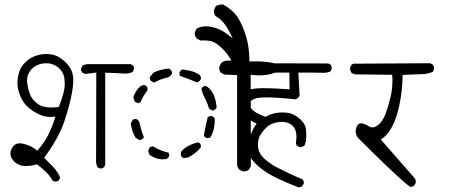

<svg xmlns="http://www.w3.org/2000/svg" viewBox="-20 -825 2040 843"><path d="M204.1 -353Q168.9 -353 148.9 -366.7Q121.1 -385.3 111.6 -411.4Q102.1 -437.5 99.1 -463.4Q98.6 -467.8 98.6 -471.7Q98.6 -499.5 118.7 -521.5Q137.2 -541.5 168.5 -546.4Q176.3 -547.4 183.6 -547.4Q210 -547.4 231.9 -531.7Q259.8 -511.2 263.2 -477.1Q264.2 -467.8 264.2 -458.5Q264.2 -436.5 258.3 -415.5Q251 -387.2 238.3 -355.5Q217.8 -353 204.1 -353ZM441.9 -505.9 504.9 -503.4Q516.1 -502 522 -502Q527.8 -502 534.7 -502.2Q541.5 -502.4 549.6 -504.4Q557.6 -506.3 563 -509.8L567.9 -521Q568.4 -522.5 568.4 -524.2Q568.4 -525.9 567.9 -528.3Q567.4 -533.2 564 -537.6L552.7 -543.5H364.7Q352.5 -542.5 341.3 -536.1L336.4 -523.9Q335.9 -522.5 335.9 -521Q335.9 -513.2 340.8 -506.8Q347.2 -502.4 355.5 -500.5L402.8 -506.3L401.9 -127.4Q401.4 -124 401.4 -121.1Q401.4 -104.5 408.7 -90.3Q415 -86.4 422.9 -84.5Q429.2 -86.4 437 -90.8L441.9 -101.6ZM221.2 -27.8Q231.4 -27.8 237.8 -32.7L243.7 -43.5Q238.8 -71.3 178.7 -127L173.3 -131.8L177.7 -137.7Q238.8 -220.7 263.2 -294.4Q287.6 -368.2 296.9 -422.9Q301.8 -450.7 301.8 -470.7Q301.8 -490.7 297.9 -504.4Q289.6 -532.7 262.2 -557.1Q234.4 -582 206.1 -585.9Q193.8 -587.9 179.7 -587.9Q165.5 -587.9 150.4 -584Q115.7 -576.2 89.4 -549.8Q78.1 -538.1 70.8 -524.9Q60.1 -504.4 57.1 -472.2Q56.6 -466.8 56.6 -461.4Q56.6 -434.1 68.8 -404.3Q83 -369.6 108.9 -349.1Q135.7 -328.6 160.2 -319.3Q180.2 -311.5 202.1 -311.5Q206.5 -311.5 223.6 -313L219.7 -301.3Q208 -265.1 191.4 -232.2Q174.8 -199.2 148.9 -169.4L143.6 -163.1L137.2 -168.5Q118.2 -184.1 86.4 -192.9Q75.7 -195.8 66.9 -195.8Q52.2 -195.8 43 -187.5Q36.6 -181.6 33.2 -176.3Q25.9 -164.1 25.9 -149.9Q25.9 -131.8 43 -115.2Q62 -97.2 87.9 -96.2Q90.8 -96.2 93.8 -96.2Q117.7 -96.2 138.2 -102.5L142.1 -104Q164.6 -86.4 182.1 -69.8Q199.2 -53.7 209.5 -33.2L220.2 -27.8Q220.7 -27.8 221.2 -27.8Z M861.8 -478Q862.3 -479.5 862.3 -481.9Q862.3 -488.8 858.4 -494.1Q835 -514.2 779.8 -520Q772 -515.6 768.1 -506.3Q767.6 -504.9 767.6 -503.4Q767.6 -502 768.1 -500Q768.1 -495.6 771 -491.2Q807.6 -479.5 842.8 -463.9L849.1 -464.8Q857.9 -468.8 861.8 -478ZM734.9 -510.7Q730 -519.5 721.7 -523.9Q685.1 -521.5 653.8 -505.9L637.7 -486.8Q637.7 -485.4 637.7 -483.4Q637.7 -476.6 641.6 -470.2L656.2 -462.4Q685.5 -478 717.3 -485.4Q728 -489.7 734.9 -500.5ZM613.8 -451.7Q600.6 -451.7 588.9 -439Q574.2 -423.3 565.4 -398.4L571.3 -379.4L585.4 -371.6L597.2 -376.5Q608.4 -404.8 627.4 -427.7V-439.5Q623 -448.2 615.2 -451.7Q614.3 -451.7 613.8 -451.7ZM876 -446.8Q868.2 -442.9 864.3 -434.6Q869.6 -412.6 880.6 -391.8Q891.6 -371.1 897.9 -347.7L912.6 -339.8L918.5 -340.8Q926.8 -344.2 931.2 -353Q928.7 -384.3 918 -409.2Q907.2 -432.6 886.2 -446.8ZM891.6 -218.8Q898.9 -218.8 903.3 -221.7Q922.9 -251 923.3 -303.2Q919.9 -311 911.1 -314.9Q909.2 -315.4 908.2 -315.4Q907.2 -315.4 905.8 -315.4Q904.3 -315.4 902.3 -314.9Q900.4 -314.5 898.9 -314Q895 -313 892.1 -310.5Q883.8 -279.3 875 -230.5Q878.9 -222.2 886.7 -219.2Q889.2 -218.8 891.6 -218.8ZM578.6 -302.2Q577.1 -302.7 575.4 -302.7Q573.7 -302.7 571.8 -302.2Q567.4 -301.8 563 -299.3L554.2 -282.7Q558.6 -247.1 576.2 -219.2L593.8 -210L599.1 -210.9Q607.4 -214.8 611.8 -222.2Q599.1 -254.9 591.8 -288.6Q587.9 -297.9 578.6 -302.2ZM861.8 -188.5Q857.9 -196.3 850.6 -200.2Q818.8 -192.9 798.3 -179.2Q779.8 -166.5 773.9 -156.2V-143.6Q777.8 -134.8 785.6 -130.9L806.2 -133.8Q837.9 -149.4 861.8 -177.7ZM723.1 -141.1Q723.1 -148.9 720.2 -154.8Q684.1 -162.1 653.3 -182.1Q652.8 -182.1 652.8 -182.1Q644 -182.1 638.2 -178.7L630.4 -163.6L636.7 -145Q660.2 -128.4 687.5 -125.5L710 -126.5Q718.8 -130.9 723.1 -139.6Q723.1 -140.6 723.1 -141.1ZM1046.4 -72.8Q1048.3 -72.3 1052.2 -72.3Q1056.2 -72.3 1061.8 -74Q1067.4 -75.7 1072.8 -79.6L1081.5 -95.7L1080.6 -496.6Q1104.5 -494.1 1118.2 -494.1Q1157.2 -494.1 1185.5 -505.4L1192.9 -521Q1193.4 -522.9 1193.4 -526.6Q1193.4 -530.3 1191.9 -535.9Q1190.4 -541.5 1186.5 -546.4Q1153.3 -555.7 1101.6 -555.7Q1092.8 -555.7 1074.7 -555.2V-563.5Q1074.7 -617.7 1060.3 -665.5Q1045.9 -713.4 1024.4 -747.6Q1003.4 -780.3 960.9 -804.7Q957 -805.2 953.1 -805.2Q938.5 -805.2 927.2 -797.4L919.4 -780.8Q918.9 -778.8 918.9 -774.9Q918.9 -771 920.7 -765.4Q922.4 -759.8 926.3 -754.4Q960.9 -735.8 984.9 -689.5L1002 -656.7L972.7 -678.7Q942.9 -701.2 904.8 -707.5Q894.5 -709.5 884.8 -709.5Q861.8 -709.5 843.3 -699.2L835.4 -683.1Q835 -681.6 835 -680.2Q835 -666 844.2 -655.3L860.4 -647Q867.2 -647.5 873.5 -647.5Q903.8 -647.5 918 -640.1Q936.5 -631.3 957 -610.8Q975.1 -592.8 988.3 -571.8L996.6 -559.1H981.4Q963.9 -559.1 951.2 -548.3L942.9 -531.7Q942.4 -529.8 942.4 -528.8Q942.4 -527.8 942.6 -526.4Q942.9 -524.9 942.9 -522.9Q942.9 -521 943.4 -519Q943.8 -517.1 944.3 -515.4Q944.8 -513.7 945.8 -511.7Q947.3 -508.8 949.7 -505.9L965.8 -497.6L1021 -495.1V-102.1Q1022.5 -89.8 1029.8 -81.1Z M1274.4 -389.2Q1287.1 -389.2 1295.4 -404.8L1290 -506.3H1298.8Q1377 -506.3 1398.9 -505.4Q1400.4 -505.4 1402.3 -505.4Q1418 -505.4 1431.2 -511.7L1436 -522.9Q1436.5 -524.4 1436.5 -526.4Q1436.5 -535.2 1432.1 -541L1420.9 -546.4L1045.9 -547.4Q1041 -547.9 1036.6 -547.9Q1019.5 -547.9 1004.4 -540.5L999.5 -530.3Q999.5 -529.3 999.5 -528.8Q999.5 -518.1 1003.9 -510.7Q1010.3 -506.3 1019 -505.4L1250.5 -506.3L1251.5 -432.6Q1180.2 -438 1137.2 -438Q1126.5 -438 1117.2 -437.5Q1071.8 -436 1052.2 -418Q1032.2 -399.4 1029.8 -380.4Q1028.8 -374.5 1028.8 -369.9Q1028.8 -365.2 1029.5 -358.9Q1030.3 -352.5 1032.7 -346.7Q1035.2 -340.8 1038.1 -336.4Q1044.9 -324.7 1057.1 -314Q1075.2 -297.9 1098.1 -286.6L1106.9 -282.7Q1098.1 -269.5 1095 -264.2Q1091.8 -258.8 1089.4 -253.4Q1084 -242.7 1080.1 -231Q1072.8 -207.5 1070.3 -182.6Q1069.8 -178.7 1069.8 -173.1Q1069.8 -167.5 1071.5 -158Q1073.2 -148.4 1078.6 -137.2Q1089.8 -114.7 1121.3 -89.1Q1152.8 -63.5 1197.8 -42Q1242.7 -20.5 1290.5 -2.4Q1300.3 -2.9 1308.1 -8.3L1314 -20Q1314 -20.5 1314 -20.5Q1314 -30.3 1309.1 -37.1Q1252.9 -60.5 1195.3 -90.3Q1166 -105.5 1140.6 -128.4Q1113.8 -153.3 1112.8 -183.1Q1112.8 -186 1112.8 -188.5Q1112.8 -213.9 1121.6 -230Q1131.8 -248.5 1151.4 -266.8Q1170.9 -285.2 1206.1 -289.6Q1212.4 -290 1217.8 -290Q1247.1 -290 1265.6 -272Q1281.7 -255.4 1281.7 -225.1Q1281.7 -215.3 1279.8 -204.1Q1279.3 -201.2 1279.3 -198.7Q1279.3 -190.9 1283.7 -185.1L1295.4 -179.2Q1295.9 -179.2 1296.4 -179.2Q1308.1 -179.2 1315.9 -185.1Q1322.8 -196.8 1324.2 -215.8Q1324.7 -223.1 1324.7 -230.5Q1324.7 -245.1 1322.8 -260.7Q1320.3 -282.2 1294.4 -304.7Q1268.1 -327.6 1239.3 -330.1Q1228 -331.1 1222.7 -331.1Q1217.3 -331.1 1214.1 -331.1Q1210.9 -331.1 1206.1 -330.6Q1176.3 -328.6 1149.4 -314L1146 -312Q1123 -320.8 1112.8 -326.2Q1102.5 -331.5 1097.2 -335.4Q1076.7 -350.1 1076.7 -366.7Q1076.7 -376 1083.5 -382.8Q1093.8 -392.6 1119.1 -396Q1131.8 -397.5 1150.9 -397.5Q1192.9 -397.5 1267.1 -390.1Q1271 -389.2 1274.4 -389.2Z M1805.7 -25.9Q1805.7 -37.1 1798.3 -45.4L1651.9 -212.4Q1663.1 -220.2 1666.5 -223.1Q1686 -239.7 1702.1 -270Q1721.7 -306.6 1734.1 -366.7Q1746.6 -426.8 1747.6 -488.3V-496.1Q1837.4 -499.5 1840.8 -499.8Q1844.2 -500 1847.7 -500.5Q1851.1 -501 1854.5 -501.7Q1857.9 -502.4 1861.1 -503.2Q1864.3 -503.9 1867.2 -504.9Q1873.5 -506.8 1879.9 -509.3L1885.3 -521Q1885.7 -522.9 1885.7 -524.4Q1885.7 -534.7 1880.4 -541L1868.2 -547.4L1544.4 -545.4Q1541.5 -545.9 1538.6 -545.9Q1529.8 -545.9 1523.4 -540.5L1517.1 -527.3Q1517.1 -526.9 1517.1 -525.9Q1517.1 -514.6 1522.9 -505.9Q1530.3 -500 1539.6 -498.5L1702.1 -496.6Q1703.1 -481 1703.1 -473.1Q1703.1 -433.6 1694.3 -396.5Q1683.6 -353 1671.9 -322.8Q1659.2 -290.5 1639.6 -275.9Q1627 -265.6 1615.2 -265.6Q1606.4 -265.6 1598.6 -271Q1586.4 -279.3 1571.8 -282.7Q1568.4 -283.7 1565.9 -283.7Q1558.1 -283.7 1552.7 -278.3Q1543.9 -269.5 1542 -252Q1541.5 -249.5 1541.5 -247.6Q1541.5 -232.9 1553.2 -218.3Q1692.9 -79.1 1751.5 -28.3Q1770.5 -11.7 1779.3 -5.9L1783.2 -3.9Q1791.5 -5.4 1799.3 -10.3L1805.2 -22.9Q1805.7 -24.4 1805.7 -25.9Z"/></svg>

Font: NaikaiFont
Style: Light
Weight: 300
Version: Version 1.89